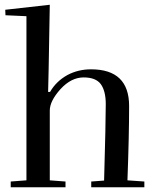

<svg xmlns="http://www.w3.org/2000/svg" viewBox="-20 -786 646 806"><path d="M515 -29Q522 -217 522 -341Q522 -495 362 -495Q308 -495 263 -471Q216 -445 190 -400H182Q183 -412 189 -766L2 -745L3 -722L91 -718V-29L25 -24V0H255V-24L189 -29V-322Q189 -362 234 -412Q279 -461 331 -461Q382 -461 403 -433Q424 -404 424 -349Q424 -274 417 -28L363 -24V0H586V-24Z"/></svg>

Font: Rufina
Style: Regular
Weight: 400
Designer: Martin Sommaruga
Foundry: Martin Sommaruga
Version: Version